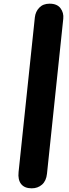

<svg xmlns="http://www.w3.org/2000/svg" viewBox="-20 -1024 376 1044"><path d="M152.5 0Q113.5 0 95 -23.2Q76.5 -46.5 81 -88.5L169.5 -929.5Q173 -961 193.8 -982.5Q214.5 -1004 249.5 -1004Q290.5 -1004 309 -979.2Q327.5 -954.5 324 -922L235.5 -79.5Q231.5 -40.5 208.5 -20.2Q185.5 0 152.5 0Z"/></svg>

Font: Edu SA Hand Cursive
Style: Regular
Weight: 400
Designer: Tina and Corey Anderson, Eben Sorkin, Mirko Velimirovic
Foundry: Google for Education
Version: Version 2.000